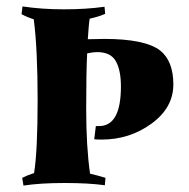

<svg xmlns="http://www.w3.org/2000/svg" viewBox="-20 -569 587 597"><path d="M251 -403Q248 -347 248 -230Q248 -113 260 -29Q282 -24 308 -16L306 7Q256 0 181 0Q106 0 53 8L49 -16Q62 -23 86 -31Q97 -100 97 -258Q97 -416 85 -509Q63 -516 47 -525L50 -549Q110 -540 179 -540Q248 -540 305 -548L307 -526Q287 -517 259 -511Q256 -496 253 -447L304 -448Q431 -448 478 -412Q519 -379 519 -306.5Q519 -234 451 -184.5Q383 -135 296 -135Q281 -135 273 -136L278 -177H288Q356 -177 356 -300Q356 -351 340 -379Q324 -407 282 -407Q269 -407 251 -403Z"/></svg>

Font: Almendra SC
Style: Bold
Weight: 700
Designer: Ana Sanfelippo
Foundry: Ana Sanfelippo
Version: Version 1.003